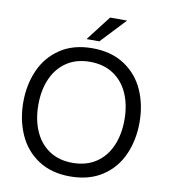

<svg xmlns="http://www.w3.org/2000/svg" viewBox="-102 -1059 1016 1155"><g transform="rotate(10 405.5 -481.5)"><path d="M50 -382Q50 -489 89.5 -578Q129 -667 209 -720Q289 -773 404 -773Q520 -773 600.5 -720Q681 -667 720.5 -578.5Q760 -490 760 -382Q760 -274 720.5 -185Q681 -96 600.5 -43Q520 10 404 10Q289 10 209 -43Q129 -96 89.5 -185.5Q50 -275 50 -382ZM668 -382Q668 -472 637.5 -541.5Q607 -611 547.5 -650.5Q488 -690 404 -690Q321 -690 262 -650.5Q203 -611 172.5 -541.5Q142 -472 142 -382Q142 -292 172.5 -222Q203 -152 262 -112.5Q321 -73 404 -73Q488 -73 547.5 -112.5Q607 -152 637.5 -222Q668 -292 668 -382ZM437 -821H359L476 -973H580Z"/></g></svg>

Font: Open Sauce Sans
Style: Regular
Weight: 400
Designer: Alfredo Marco Pradil
Foundry: Creative Sauce Fz LLC
Version: Version 1.477